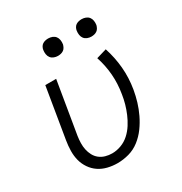

<svg xmlns="http://www.w3.org/2000/svg" viewBox="-172 -860 944 995"><g transform="rotate(-30 300.0 -362.0)"><path d="M246 8Q216 8 187.5 1Q159 -6 136 -21.5Q113 -37 97 -60.5Q81 -84 74 -111Q67 -138 67.5 -168Q68 -198 73 -228L123 -530H188L136 -218Q133 -198 132.5 -177.5Q132 -157 136 -138Q140 -119 149 -102Q158 -85 173 -73Q188 -61 207.5 -55.5Q227 -50 247 -50Q274 -50 301 -60Q328 -70 349.5 -89.5Q371 -109 386.5 -133.5Q402 -158 413 -184Q424 -210 431.5 -236.5Q439 -263 443 -290Q453 -349 448.5 -405.5Q444 -462 426 -516L487 -534Q507 -473 512.5 -409.5Q518 -346 507 -281Q501 -246 491 -213Q481 -180 465.5 -147.5Q450 -115 428.5 -85.5Q407 -56 378 -33.5Q349 -11 314.5 -1.5Q280 8 246 8ZM456 -628Q444 -628 432.5 -632.5Q421 -637 414 -646Q407 -655 405 -667.5Q403 -680 405 -693Q406 -701 410.5 -709.5Q415 -718 422.5 -723Q430 -728 439 -730Q448 -732 456 -732Q469 -732 480.5 -727.5Q492 -723 499 -714Q506 -705 508 -692.5Q510 -680 508 -667Q506 -659 501.5 -650.5Q497 -642 489.5 -637Q482 -632 473.5 -630Q465 -628 456 -628ZM256 -628Q244 -628 232.5 -632.5Q221 -637 214 -646Q207 -655 205 -667.5Q203 -680 205 -693Q206 -701 210.5 -709.5Q215 -718 222.5 -723Q230 -728 239 -730Q248 -732 256 -732Q269 -732 280.5 -727.5Q292 -723 299 -714Q306 -705 308 -692.5Q310 -680 308 -667Q306 -659 301.5 -650.5Q297 -642 289.5 -637Q282 -632 273.5 -630Q265 -628 256 -628Z"/></g></svg>

Font: Iosevka Curly LtExObl
Style: Regular
Weight: 300
Width: 7
Italic angle: -9°
Monospace: yes
Designer: Belleve Invis
Foundry: Belleve Invis
Version: Version 11.1.0; ttfautohint (v1.8.3)